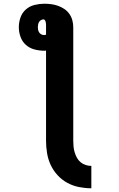

<svg xmlns="http://www.w3.org/2000/svg" viewBox="-20 -755 640 1030"><path d="M470 255Q437 255 404 248.5Q371 242 341.5 226Q312 210 289 185Q266 160 252 130Q238 100 232.5 66.5Q227 33 227 0V-484Q224 -483 221.5 -483Q219 -483 216 -483Q190 -483 164 -490Q138 -497 118.5 -514.5Q99 -532 90 -557.5Q81 -583 81 -609Q81 -636 90 -661.5Q99 -687 119 -704.5Q139 -722 165.5 -728.5Q192 -735 218 -735Q237 -735 255.5 -732.5Q274 -730 292 -723.5Q310 -717 325.5 -706.5Q341 -696 352 -680.5Q363 -665 368 -646.5Q373 -628 373 -609V0Q373 16 374.5 31.5Q376 47 380.5 62Q385 77 392.5 91Q400 105 412 115Q424 125 439 130Q454 135 470 135ZM216 -567Q219 -567 222 -567.5Q225 -568 227 -569V-609Q227 -615 227 -621Q227 -627 226 -633Q225 -639 222 -645Q219 -651 213 -651Q206 -651 199.5 -647Q193 -643 189.5 -637Q186 -631 184.5 -623.5Q183 -616 183 -609Q183 -602 184.5 -594.5Q186 -587 190.5 -580.5Q195 -574 202 -570.5Q209 -567 216 -567Z"/></svg>

Font: Iosevka Heavy Extended
Style: Regular
Weight: 900
Width: 7
Monospace: yes
Designer: Belleve Invis
Foundry: Belleve Invis
Version: Version 32.5.0; ttfautohint (v1.8.4)